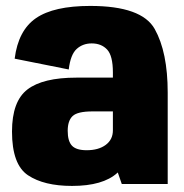

<svg xmlns="http://www.w3.org/2000/svg" viewBox="-20 -621 621 648"><path d="M391 0 377.5 -39Q377 -38.5 376 -37.5Q327.5 6.5 223 6.5Q128.5 6.5 74.5 -29.5Q20.5 -65.5 20.5 -177Q20.5 -279 72.5 -319Q124.5 -359 238 -359H361V-376.5Q361 -433 341.5 -453.8Q322 -474.5 289.5 -474.5Q259.5 -474.5 238.8 -455.8Q218 -437 212 -386.5L29.5 -423Q41.5 -518.5 101.5 -559.8Q161.5 -601 284.5 -601Q458.5 -601 502.2 -523Q546 -445 546 -308.5V0ZM361 -181V-245H292Q241.5 -245 225 -229.2Q208.5 -213.5 208.5 -179.5Q208.5 -144.5 223 -129.2Q237.5 -114 272.5 -114Q312.5 -114 336.8 -132Q361 -150 361 -181Z"/></svg>

Font: Anybody ExtraBold
Style: Regular
Weight: 800
Designer: Tyler Finck
Foundry: Etcetera Type Company
Version: Version 1.010; ttfautohint (v1.8.3) -l 8 -r 50 -G 200 -x 14 